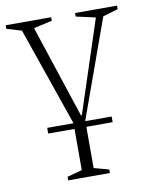

<svg xmlns="http://www.w3.org/2000/svg" viewBox="-102 -509 627 798"><g transform="rotate(-10 212.0 -110.0)"><path d="M73 24V0H184L40 -416L-23 -435V-450H169V-435L92 -418V-415L220 -27H224L351 -414V-417L270 -435V-450H447V-435L383 -416L234 -2V0H345V24H234V198L297 215V230H121V215L184 198V24Z"/></g></svg>

Font: Spectral ExtraLight
Style: Regular
Weight: 275
Designer: Jean-Baptiste Levee
Foundry: Production Type
Version: Version 2.001